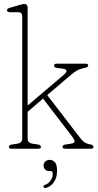

<svg xmlns="http://www.w3.org/2000/svg" viewBox="-20 -743 487 959"><path d="M38.5 0Q24.5 0 24.5 -9Q24.5 -19 38.5 -21L65 -25Q80 -27.5 85.5 -34Q91 -40.5 91 -52V-661Q91 -682 72 -682H29.5Q15 -682 15 -692Q15 -700 29 -704L76.5 -718Q94 -723 101.5 -723Q118 -723 118 -705V-216L299.5 -370Q313 -381.5 311.8 -389.5Q310.5 -397.5 296.5 -399.5L264.5 -404Q250 -406 250 -416Q250 -425 264 -425H406.5Q420.5 -425 420.5 -416Q420.5 -411.5 416 -408.2Q411.5 -405 393.5 -401.5Q377 -398 364.5 -391Q352 -384 326 -362L216 -268L374.5 -61.5Q390.5 -40.5 401.2 -33Q412 -25.5 425 -23Q438 -21 442.5 -17.8Q447 -14.5 447 -9Q447 0 433 0H306.5Q292.5 0 292.5 -9Q292.5 -19 306.5 -21L333 -25Q352 -28 352.8 -36.2Q353.5 -44.5 333.5 -70L195 -250.5L118 -184.5V-52Q118 -40.5 123.5 -34Q129 -27.5 144 -25L170.5 -21Q184.5 -19 184.5 -9Q184.5 0 170.5 0ZM225.5 111.5Q213 111.5 205.2 103.2Q197.5 95 197.5 84Q197.5 71.5 206.5 63.5Q215.5 55.5 228.5 55.5Q243.5 55.5 254.2 67.2Q265 79 265 109.5Q265 143 250 165.5Q235 188 211.5 195Q201.5 198 197.5 191.5Q194.5 183 205 180.5Q222.5 174 233 158.2Q243.5 142.5 243.5 125Q243.5 111.5 232.5 111.5Z"/></svg>

Font: Fraunces 144pt S100 Thin
Style: Regular
Weight: 100
Version: Version 1.000; ttfautohint (v1.8.3)